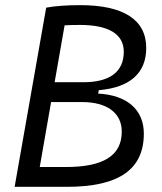

<svg xmlns="http://www.w3.org/2000/svg" viewBox="-20 -723 626 743"><path d="M36.6 0H238.3C439.9 0 536.6 -66.9 536.6 -206.1C536.6 -298.3 471.7 -355 359.9 -360.8L362.3 -374C482.9 -384.3 545.9 -439.9 545.9 -537.6C545.9 -646.5 458 -703.1 290.5 -703.1C237.8 -703.1 192.4 -699.7 158.7 -693.4ZM133.8 -76.7 177.7 -328.1H296.9C394 -328.1 451.2 -286.1 451.2 -213.9C451.2 -121.1 380.9 -76.7 234.9 -76.7ZM191.4 -404.8 230 -625C248.5 -626 268.1 -626.5 289.1 -626.5C400.9 -626.5 459 -590.8 459 -522.9C459 -445.3 405.3 -404.8 302.7 -404.8Z"/></svg>

Font: Cascadia Code PL SemiLight
Style: Italic
Weight: 350
Italic angle: -10°
Monospace: yes
Designer: Aaron Bell
Foundry: Saja Typeworks
Version: Version 2404.023